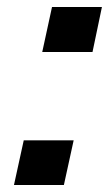

<svg xmlns="http://www.w3.org/2000/svg" viewBox="-20 -530 314 550"><path d="M101 -381 129 -510H272L245 -381ZM20 0 48 -128H191L163 0Z"/></svg>

Font: Saira Thin SemiBold
Style: Italic
Weight: 600
Italic angle: -12°
Version: Version 1.101